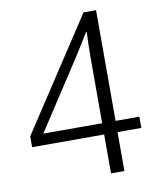

<svg xmlns="http://www.w3.org/2000/svg" viewBox="-83 -794 713 869"><g transform="rotate(-10 273.5 -359.5)"><path d="M25.4 -217.8 360.4 -728.5H418V-219.7H527.3V-168H418V10.7H356.4V-168H25.4ZM85.9 -219.7H356.4V-522.5Q356.4 -580.1 359.4 -638.7H356.4L293 -537.1Z"/></g></svg>

Font: Gothic A1 Light
Style: Regular
Weight: 300
Version: Version 2.50